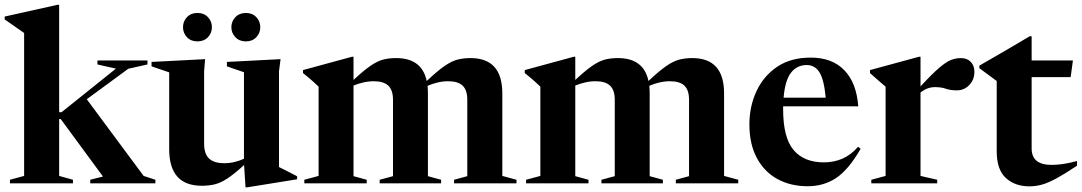

<svg xmlns="http://www.w3.org/2000/svg" viewBox="-24 -764 4508 800"><path d="M222.5 -31 280 -15V0H17.5V-15L76.5 -31V-626.5Q67 -633.5 45.8 -648Q24.5 -662.5 -4.5 -683V-695L215.5 -744H222.5V-296.5H232.5L459 -478L382 -495.5V-512H590.5V-495.5L510.5 -477.5L337.5 -350.5L574.5 -31L623.5 -15V0H352V-15L405 -28.5L229 -268H222.5Z M826.5 -165Q826.5 -123 847 -103.5Q867.5 -84 910.5 -84Q932.5 -84 953.2 -89Q974 -94 992.5 -102.5V-463L921.5 -487.5V-506L1145 -517.5L1138.5 -467V-68Q1144.5 -65 1158.5 -58Q1172.5 -51 1188 -43Q1203.5 -35 1214 -29.5V-17L1006.5 16.5H999L993 -76.5Q952.5 -39.5 924.5 -21Q896.5 -2.5 872 3.8Q847.5 10 817 10Q681 10 681 -142V-462.5L607.5 -487.5V-506L830.5 -517.5L826.5 -467.5ZM798.5 -591.5Q771.5 -591.5 755 -609Q738.5 -626.5 738.5 -650.5Q738.5 -675 755 -692.5Q771.5 -710 798.5 -710Q826 -710 842.5 -692.5Q859 -675 859 -650.5Q859 -626.5 842.5 -609Q826 -591.5 798.5 -591.5ZM1000.5 -591.5Q973.5 -591.5 956.8 -609Q940 -626.5 940 -650.5Q940 -675 956.8 -692.5Q973.5 -710 1000.5 -710Q1027.5 -710 1044 -692.5Q1060.5 -675 1060.5 -650.5Q1060.5 -626.5 1044 -609Q1027.5 -591.5 1000.5 -591.5Z M1759 -375V-30L1814 -15V0H1558V-15L1613.5 -30V-348.5Q1613.5 -388.5 1594 -407Q1574.5 -425.5 1533.5 -425.5Q1511.5 -425.5 1490 -420.5Q1468.5 -415.5 1449 -407.5V-30L1504 -15V0H1244V-15L1303.5 -31V-403Q1295 -411 1279.8 -425Q1264.5 -439 1238.5 -459.5V-472L1442.5 -527.5H1449V-431Q1491.5 -470.5 1520 -490Q1548.5 -509.5 1572.8 -515.8Q1597 -522 1626.5 -522Q1734 -522 1754 -426.5Q1798 -468 1827.5 -488.5Q1857 -509 1881.8 -515.5Q1906.5 -522 1936.5 -522Q2069 -522 2069 -375V-31L2128 -15V0H1868V-15L1923 -30V-348.5Q1923 -388.5 1903.8 -407Q1884.5 -425.5 1843.5 -425.5Q1821 -425.5 1799 -420.2Q1777 -415 1757.5 -406.5Q1759 -391.5 1759 -375Z M2683 -375V-30L2738 -15V0H2482V-15L2537.5 -30V-348.5Q2537.5 -388.5 2518 -407Q2498.5 -425.5 2457.5 -425.5Q2435.5 -425.5 2414 -420.5Q2392.5 -415.5 2373 -407.5V-30L2428 -15V0H2168V-15L2227.5 -31V-403Q2219 -411 2203.8 -425Q2188.5 -439 2162.5 -459.5V-472L2366.5 -527.5H2373V-431Q2415.5 -470.5 2444 -490Q2472.5 -509.5 2496.8 -515.8Q2521 -522 2550.5 -522Q2658 -522 2678 -426.5Q2722 -468 2751.5 -488.5Q2781 -509 2805.8 -515.5Q2830.5 -522 2860.5 -522Q2993 -522 2993 -375V-31L3052 -15V0H2792V-15L2847 -30V-348.5Q2847 -388.5 2827.8 -407Q2808.5 -425.5 2767.5 -425.5Q2745 -425.5 2723 -420.2Q2701 -415 2681.5 -406.5Q2683 -391.5 2683 -375Z M3354 -524Q3443.5 -524 3494.2 -471.2Q3545 -418.5 3552 -321H3239Q3239 -315.5 3239 -309.5Q3239 -190.5 3282.5 -139Q3326 -87.5 3409 -87.5Q3450 -87.5 3485.2 -102.5Q3520.5 -117.5 3551.5 -152.5L3562 -144Q3511.5 -56.5 3459.8 -22.2Q3408 12 3341.5 12Q3270 12 3215.2 -18Q3160.5 -48 3129.5 -105.8Q3098.5 -163.5 3098.5 -246Q3098.5 -320.5 3128 -384Q3157.5 -447.5 3214.2 -485.8Q3271 -524 3354 -524ZM3337.5 -493Q3296.5 -493 3271.8 -461Q3247 -429 3241 -357H3416.5Q3409.5 -432 3390.5 -462.5Q3371.5 -493 3337.5 -493Z M3979.5 -522Q4005.5 -522 4020.8 -506.2Q4036 -490.5 4036 -464.5Q4036 -432 4014.8 -409.8Q3993.5 -387.5 3963 -387.5Q3936 -387.5 3917.2 -394.2Q3898.5 -401 3871.5 -401Q3839.5 -401 3811.5 -378.5V-31L3881 -15V0H3606.5V-15L3666 -31V-403Q3656 -412 3642.2 -423.2Q3628.5 -434.5 3601 -459.5V-472L3805 -527.5H3811.5V-404Q3860.5 -457 3890 -482Q3919.5 -507 3939.5 -514.5Q3959.5 -522 3979.5 -522Z M4274.5 -145.5Q4274.5 -77 4357 -77Q4379.5 -77 4404.5 -80.5Q4429.5 -84 4463.5 -93V-73.5Q4412.5 -39.5 4378.5 -21Q4344.5 -2.5 4318.2 5Q4292 12.5 4265 12.5Q4205.5 12.5 4167.2 -22.2Q4129 -57 4129 -133V-426.5L4056.5 -480V-490.5Q4063.5 -494.5 4085.2 -507Q4107 -519.5 4137.5 -537.2Q4168 -555 4202 -574.8Q4236 -594.5 4266.5 -613H4274.5V-512H4446.5L4437 -442.5H4274.5Z"/></svg>

Font: Newsreader Display SemiBold
Style: Regular
Weight: 600
Designer: Hugues Gentile
Foundry: Production Type
Version: Version 1.001